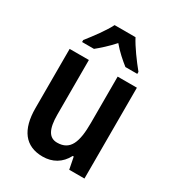

<svg xmlns="http://www.w3.org/2000/svg" viewBox="-186 -875 905 994"><g transform="rotate(30 267.0 -378.0)"><path d="M330 -766H205C185 -725 136 -659 103 -618V-606H174C199 -626 236 -659 268 -695C298 -659 334 -628 362 -606H433V-618C397 -662 353 -722 330 -766ZM467 -543H352V-266C352 -151 329 -90 251 -90C202 -90 180 -131 180 -217V-543H65V-189C65 -61 117 10 222 10C280 10 328 -17 356 -71H362L376 0H467Z"/></g></svg>

Font: Noto Sans Gujarati UI Condensed SemiBold
Style: Regular
Weight: 600
Width: 3
Designer: Jelle Bosma - Monotype Design Team, Universal Thirst
Foundry: Monotype Imaging Inc.
Version: Version 2.106